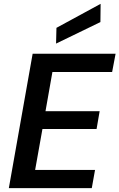

<svg xmlns="http://www.w3.org/2000/svg" viewBox="-20 -980 622 1000"><path d="M26 0 150 -700H582L564 -605H253L217 -401H499L483 -308H201L163 -95H475L458 0ZM272 -753 274 -835 504 -960 503 -865Z"/></svg>

Font: DM Sans 17pt SemiBold
Style: Italic
Weight: 600
Italic angle: -10°
Version: Version 4.004;gftools[0.9.30]